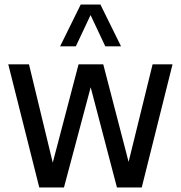

<svg xmlns="http://www.w3.org/2000/svg" viewBox="-20 -828 798 848"><path d="M153.5 0 16.5 -544H108L213 -109.5L327 -544H436L548 -113L654 -544H742L606 0H496.5L380.5 -442.5L262.5 0ZM245.5 -623.5 336.5 -808H423.5L514.5 -623.5H445L380 -761.5L315 -623.5Z"/></svg>

Font: Encode Sans Condensed Condensed Medium
Style: Regular
Weight: 500
Width: 3
Designer: Multiple Designers
Foundry: Impallari Type
Version: Version 3.000; ttfautohint (v1.8.3) -l 8 -r 50 -G 200 -x 14 